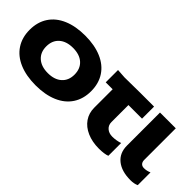

<svg xmlns="http://www.w3.org/2000/svg" viewBox="-4 -1004 1488 1488"><g transform="rotate(45 740.0 -259.5)"><path d="M687 -259Q687 -175 646.5 -113.5Q606 -52 530 -19.5Q454 13 350 13Q246 13 170 -19.5Q94 -52 53.5 -113.5Q13 -175 13 -259Q13 -344 53.5 -405.5Q94 -467 170 -499.5Q246 -532 350 -532Q454 -532 530 -499.5Q606 -467 646.5 -405.5Q687 -344 687 -259ZM350 -121Q422 -121 463.5 -158Q505 -195 505 -259Q505 -324 464 -361Q423 -398 350 -398Q278 -398 236.5 -361Q195 -324 195 -259Q195 -195 236.5 -158Q278 -121 350 -121Z M718 -388V-523L794 -518L967 -520H1116V-388H967V-202Q967 -168 990.5 -147Q1014 -126 1052 -126Q1073 -126 1096.5 -130Q1120 -134 1135 -140V0Q1122 6 1097 9.5Q1072 13 1044 13Q970 13 913 -12Q856 -37 825 -82Q794 -127 794 -186V-388Z M1181 -520H1354V-174Q1354 -152 1365.5 -139.5Q1377 -127 1398 -127Q1429 -127 1457 -140V0Q1429 13 1390 13Q1292 13 1236.5 -32Q1181 -77 1181 -158Z"/></g></svg>

Font: Non Bureau Extended
Style: Bold
Weight: 700
Width: 7
Designer: Jona Saucedo
Foundry: Non Foundry
Version: Version 1.000; ttfautohint (v1.8.4)